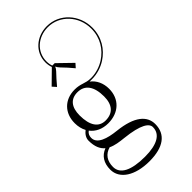

<svg xmlns="http://www.w3.org/2000/svg" viewBox="-347 -998 1329 1329"><g transform="rotate(-45 317.0 -333.5)"><path d="M244.1 -469.4C145.6 -469.4 79.9 -403.2 79.9 -304.2C79.9 -271.5 87.1 -242.3 100.3 -218C78.6 -201.4 62.1 -177.9 62.1 -150.9C62.1 -91 80 -54.5 108 -31.5C54.7 -11.1 26.6 32.8 26.6 97.6C26.6 188.2 119.8 248.6 259.7 248.6C396.7 248.6 470.5 194.5 470.5 94.1C470.5 16 406.6 -44 248.6 -60.8C164.7 -69.7 88.8 -93.2 88.8 -150.9C88.8 -169.4 94.5 -186.3 112.3 -199.2C141 -161.3 187.1 -139.1 244.1 -139.1C348 -139.1 417.2 -205.3 417.2 -304.2C417.2 -360.4 394.9 -406 356.6 -435H382C431.9 -435.4 479.4 -450.7 518.5 -475.7C585.9 -518.9 634.4 -592 634.4 -686.4C634.4 -812.6 540.4 -915.9 418.2 -915.9C317.1 -915.9 234.1 -845.1 234.1 -745.1C234.1 -725.9 237.4 -707.8 243.3 -691.4L146 -596L171 -568L208 -611C236 -642 257 -660 260 -675H264C267 -660 289 -642 317 -611L354 -568L379 -596L276 -696H252.2C246.9 -711 244.1 -727.5 244.1 -745.1C244.1 -838.9 321.7 -905.9 418.2 -905.9C534.3 -905.9 624.4 -807.8 624.4 -686.4C624.4 -595.7 578 -525.8 513.1 -484.1C475.6 -460.1 429.9 -445.3 382 -445C352.9 -445 333.5 -451.5 313 -457.8C294 -463.7 273.9 -469.4 244.1 -469.4ZM133.4 -15.4C166.6 0.9 207.9 6.3 249.4 10.7C397.6 26.4 443.9 62.1 443.9 97.6C443.9 166.9 379.4 204.2 259.7 204.2C125.5 204.2 53.3 166.9 53.3 97.6C53.3 38.2 81 -0.4 133.4 -15.4ZM244.6 -442.7C316.4 -442.7 355.1 -389.5 355.1 -291.4C355.1 -209.7 316.6 -165.8 245 -165.8C178.1 -165.8 142 -219 142 -318C142 -398.8 177.9 -442.7 244.6 -442.7Z"/></g></svg>

Font: FoglihtenNo04
Style: Regular
Weight: 500
Designer: gluk (gluksza@wp.pl)
Foundry: gluk (gluksza@wp.pl)
Version: Version 0.70